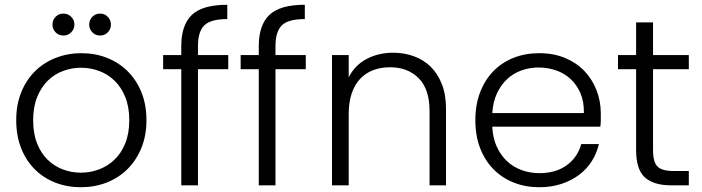

<svg xmlns="http://www.w3.org/2000/svg" viewBox="-20 -777 2943 805"><path d="M594 -273Q594 -208 572.5 -156Q551 -104 514 -67.5Q477 -31 427 -11.5Q377 8 319 8Q261 8 211.5 -11.5Q162 -31 125.5 -67.5Q89 -104 68.5 -156Q48 -208 48 -273Q48 -338 69 -390Q90 -442 127 -478.5Q164 -515 214 -534.5Q264 -554 321 -554Q379 -554 428.5 -534.5Q478 -515 515 -478.5Q552 -442 573 -390Q594 -338 594 -273ZM119 -273Q119 -217 135.5 -175.5Q152 -134 180 -107Q208 -80 244 -66.5Q280 -53 319 -53Q358 -53 394.5 -66.5Q431 -80 459.5 -107Q488 -134 505 -175.5Q522 -217 522 -273Q522 -329 505 -370.5Q488 -412 460 -439Q432 -466 395.5 -479.5Q359 -493 320 -493Q281 -493 244.5 -479.5Q208 -466 180.5 -439Q153 -412 136 -370.5Q119 -329 119 -273ZM246 -628Q226 -628 213 -641.5Q200 -655 200 -674Q200 -693 213 -706.5Q226 -720 246 -720Q265 -720 278.5 -706.5Q292 -693 292 -674Q292 -655 278.5 -641.5Q265 -628 246 -628ZM400 -628Q380 -628 367 -641.5Q354 -655 354 -674Q354 -693 367 -706.5Q380 -720 400 -720Q419 -720 432 -706.5Q445 -693 445 -674Q445 -655 432 -641.5Q419 -628 400 -628Z M740 -487H664V-546H740V-584Q740 -672 784.5 -714.5Q829 -757 933 -757V-697Q863 -697 836.5 -670.5Q810 -644 810 -584V-546H937V-487H810V0H740Z M1065 -487H989V-546H1065V-584Q1065 -672 1109.5 -714.5Q1154 -757 1258 -757V-697Q1188 -697 1161.5 -670.5Q1135 -644 1135 -584V-546H1262V-487H1135V0H1065Z M1781 -312Q1781 -403 1735.5 -449Q1690 -495 1615 -495Q1577 -495 1545 -483Q1513 -471 1490 -446.5Q1467 -422 1454.5 -385Q1442 -348 1442 -298V0H1372V-546H1442V-453Q1468 -504 1517.5 -530Q1567 -556 1628 -556Q1674 -556 1714.5 -541.5Q1755 -527 1785 -498Q1815 -469 1832.5 -424.5Q1850 -380 1850 -320V0H1781Z M2238 -494Q2201 -494 2167 -482Q2133 -470 2107 -446Q2081 -422 2064 -386.5Q2047 -351 2044 -303H2428Q2429 -351 2413.5 -386.5Q2398 -422 2372 -446Q2346 -470 2311 -482Q2276 -494 2238 -494ZM2491 -173Q2482 -134 2461 -101Q2440 -68 2408 -44Q2376 -20 2334 -6Q2292 8 2241 8Q2183 8 2134 -11.5Q2085 -31 2049 -67.5Q2013 -104 1993 -156Q1973 -208 1973 -273Q1973 -338 1993 -390Q2013 -442 2048.5 -478.5Q2084 -515 2133 -534.5Q2182 -554 2241 -554Q2301 -554 2349 -534Q2397 -514 2430 -479.5Q2463 -445 2481 -399Q2499 -353 2499 -301Q2499 -284 2499 -272Q2499 -260 2497 -246H2044Q2046 -198 2063 -161.5Q2080 -125 2106.5 -100.5Q2133 -76 2168 -63.5Q2203 -51 2241 -51Q2311 -51 2356.5 -84.5Q2402 -118 2417 -173Z M2647 -487H2571V-546H2647V-683H2718V-546H2868V-487H2718V-148Q2718 -97 2737 -78.5Q2756 -60 2804 -60H2868V0H2793Q2721 0 2684 -33Q2647 -66 2647 -148Z"/></svg>

Font: SVN-Poppins Light
Style: Regular
Weight: 300
Designer: Ninad Kale (Devanagari), Jonny Pinhorn (Latin)
Foundry: Indian Type Foundry
Version: Version 3.002 2017; ttfautohint (v1.8.3)